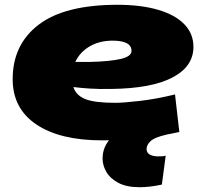

<svg xmlns="http://www.w3.org/2000/svg" viewBox="-20 -577 853 803"><path d="M730 -25Q654 -8 573 1Q492 10 407 10Q231 10 132 -56.5Q33 -123 33 -246Q33 -391 142 -474Q251 -557 472 -557Q568 -557 639.5 -536.5Q711 -516 750 -476.5Q789 -437 789 -381Q789 -299 701.5 -253Q614 -207 445 -205Q396 -204 357 -206.5Q318 -209 287 -213Q298 -178 337 -162.5Q376 -147 462 -147Q497 -147 565.5 -155Q634 -163 712 -182ZM451 -407Q396 -407 355 -383Q314 -359 295 -318Q309 -318 324 -318Q339 -318 356 -318Q440 -320 485 -330.5Q530 -341 530 -364Q530 -407 451 -407ZM536 -48 677 -14Q627 -3 610 13Q593 29 593 46Q593 62 606.5 69.5Q620 77 642 77Q652 77 659 76.5Q666 76 673 74L657 195Q634 200 610 203Q586 206 564 206Q509 206 474.5 187.5Q440 169 424.5 141.5Q409 114 409 86Q409 37 443.5 1Q478 -35 536 -48Z"/></svg>

Font: Georama ExtraExtended ExtraBold
Style: Italic
Weight: 800
Width: 8
Italic angle: -9°
Designer: Jean-Baptiste Levee
Foundry: Production Type
Version: Version 1.000